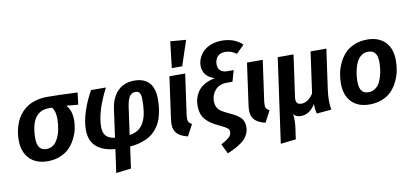

<svg xmlns="http://www.w3.org/2000/svg" viewBox="-88 -1142 3607 1676"><g transform="rotate(-10 1715.0 -304.0)"><path d="M253.9 16.1Q149.9 16.1 91.6 -43.5Q33.2 -103 33.2 -208Q33.2 -239.3 37.4 -270Q41.5 -300.8 51.8 -334Q62 -367.2 77.9 -396.2Q93.8 -425.3 118.7 -451.7Q143.6 -478 175 -496.8Q206.5 -515.6 250.5 -526.9Q294.4 -538.1 346.2 -538.1Q431.2 -538.1 611.8 -529.8L599.1 -423.8L494.1 -433.1Q540 -385.7 540 -297.9Q540 -259.8 531.2 -219.2Q522.5 -178.7 501 -136Q479.5 -93.3 448 -60.1Q416.5 -26.9 366.2 -5.4Q315.9 16.1 253.9 16.1ZM259.8 -90.8Q287.1 -90.8 309.3 -103Q331.5 -115.2 346.2 -136Q360.8 -156.7 371.3 -181.4Q381.8 -206.1 387.5 -234.6Q393.1 -263.2 395.5 -287.4Q397.9 -311.5 397.9 -334Q397.9 -404.8 368.2 -438H340.8Q178.2 -438 178.2 -196.8Q178.2 -90.8 259.8 -90.8Z M1116.7 -545.9Q1202.6 -545.9 1247.3 -497.3Q1292 -448.7 1292 -352.1Q1292 -313.5 1288.3 -279.8Q1284.7 -246.1 1275.6 -209.7Q1266.6 -173.3 1252 -143.8Q1237.3 -114.3 1213.4 -86.2Q1189.5 -58.1 1157.7 -38.1Q1126 -18.1 1081.3 -4.2Q1036.6 9.8 981.9 14.2L955.1 205.1L821.8 221.2L851.1 14.2Q626 -6.3 626 -194.8Q626 -267.6 653.8 -355Q681.6 -442.4 731 -529.8H862.8Q761.7 -333.5 761.7 -198.2Q761.7 -144 786.6 -117.4Q811.5 -90.8 864.7 -84L898.9 -330.1Q913.1 -434.1 969.5 -490Q1025.9 -545.9 1116.7 -545.9ZM1110.8 -446.8Q1078.6 -446.8 1059.1 -422.4Q1039.6 -397.9 1028.8 -328.1L994.6 -85Q1025.9 -88.9 1050.8 -100.8Q1075.7 -112.8 1092.5 -129.4Q1109.4 -146 1121.6 -169.7Q1133.8 -193.4 1140.6 -216.1Q1147.5 -238.8 1151.4 -267.6Q1155.3 -296.4 1156.5 -318.6Q1157.7 -340.8 1157.7 -368.2Q1157.7 -412.1 1146.5 -429.4Q1135.3 -446.8 1110.8 -446.8Z M1485.8 -829.1 1624.5 -817.9 1550.8 -596.2H1458.5ZM1565.4 -529.8 1514.6 -168Q1510.3 -131.3 1517.1 -114.3Q1523.9 -97.2 1547.9 -85.9L1493.7 15.1Q1422.4 -1 1392.8 -40.3Q1363.3 -79.6 1373.5 -153.8L1425.8 -529.8Z M1811 221.2 1769 134.8Q1794.4 121.1 1807.6 112.8Q1820.8 104.5 1835.7 92.5Q1850.6 80.6 1856.9 67.9Q1863.3 55.2 1863.3 40Q1863.3 19.5 1847.4 6.3Q1831.5 -6.8 1784.2 -28.8Q1743.7 -47.9 1716.6 -64.9Q1689.5 -82 1667 -106Q1644.5 -129.9 1633.8 -161.1Q1623 -192.4 1623 -232.9Q1623 -271 1633.5 -304Q1644 -336.9 1665.8 -365.5Q1687.5 -394 1725.1 -414.6Q1762.7 -435.1 1813.5 -444.8Q1763.7 -459.5 1736.6 -492.2Q1709.5 -524.9 1709.5 -573.2Q1709.5 -607.9 1724.4 -640.6Q1739.3 -673.3 1766.1 -699.5Q1793 -725.6 1835.4 -741.2Q1877.9 -756.8 1929.2 -756.8Q2040.5 -756.8 2110.4 -689.9L2040 -620.1Q1993.7 -654.8 1943.4 -654.8Q1895 -654.8 1872.1 -627.9Q1849.1 -601.1 1849.1 -562Q1849.1 -524.9 1870.4 -505.4Q1891.6 -485.8 1930.2 -485.8H1987.3L1959.5 -387.2H1908.2Q1842.8 -387.2 1806.4 -346.2Q1770 -305.2 1770 -248Q1770 -214.4 1782.5 -192.1Q1794.9 -169.9 1817.6 -155Q1840.3 -140.1 1886.2 -119.1Q1950.7 -90.8 1980.5 -60.5Q2010.3 -30.3 2010.3 21Q2010.3 82.5 1964.8 129.9Q1919.4 177.2 1811 221.2Z M2252.9 -529.8 2202.1 -168Q2197.8 -131.3 2204.6 -114.3Q2211.4 -97.2 2235.4 -85.9L2181.2 15.1Q2109.9 -1 2080.3 -40.3Q2050.8 -79.6 2061 -153.8L2113.3 -529.8Z M2767.6 -180.2Q2752.9 -73.7 2766.6 2L2636.7 14.2Q2626 -19.5 2626 -71.8Q2573.7 11.2 2497.6 11.2Q2455.1 11.2 2430.7 -16.1Q2440.9 31.7 2429.7 110.8L2416.5 204.1L2280.8 219.2L2385.7 -529.8H2525.9L2473.6 -159.2Q2464.8 -94.2 2518.6 -94.2Q2580.1 -94.2 2626 -166L2676.8 -529.8H2816.9Z M3106.4 16.1Q3002.9 16.1 2945.8 -43.5Q2888.7 -103 2888.7 -208Q2888.7 -253.9 2897.7 -298.8Q2906.7 -343.8 2928.5 -389.2Q2950.2 -434.6 2982.4 -468.8Q3014.6 -502.9 3065.7 -524.4Q3116.7 -545.9 3179.7 -545.9Q3283.2 -545.9 3340.3 -486.1Q3397.5 -426.3 3396.5 -321.8Q3396.5 -276.4 3387.7 -231.7Q3378.9 -187 3357.4 -141.6Q3335.9 -96.2 3304 -61.8Q3272 -27.3 3220.9 -5.6Q3169.9 16.1 3106.4 16.1ZM3115.2 -90.8Q3147 -90.8 3172.1 -107.9Q3197.3 -125 3211.7 -150.6Q3226.1 -176.3 3235.6 -210.2Q3245.1 -244.1 3248.5 -273.4Q3252 -302.7 3252.4 -332Q3252.4 -387.7 3231.9 -413.8Q3211.4 -439.9 3170.4 -439.9Q3138.7 -439.9 3113.5 -422.9Q3088.4 -405.8 3073.7 -379.9Q3059.1 -354 3049.8 -320.1Q3040.5 -286.1 3037.1 -256.6Q3033.7 -227.1 3033.7 -198.2Q3033.7 -142.6 3054 -116.7Q3074.2 -90.8 3115.2 -90.8Z"/></g></svg>

Font: FiraGO SemiBold
Style: Italic
Weight: 600
Italic angle: -8°
Designer: bBox Type GmbH
Foundry: bBox Type GmbH
Version: Version 1.001;PS 001.001;hotconv 1.0.88;makeotf.lib2.5.64775